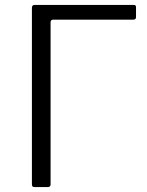

<svg xmlns="http://www.w3.org/2000/svg" viewBox="-20 -762 598 782"><path d="M110 -730Q110 -742 121 -742H525Q534 -742 534 -733V-692Q534 -682 523 -682H197Q186 -682 186 -671V-11Q186 0 174 0H122Q115 0 112.5 -2.5Q110 -5 110 -12Z"/></svg>

Font: Libre Franklin Light
Style: Regular
Weight: 300
Designer: Pablo Impallari, Rodrigo Fuenzalida, Nhung Nguyen
Foundry: Impallari Type
Version: Version 3.000